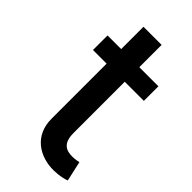

<svg xmlns="http://www.w3.org/2000/svg" viewBox="-217 -732 795 795"><g transform="rotate(45 180.5 -334.0)"><path d="M334.5 -545.5H222.7V-676.1H116.5V-545.5H36.6V-460.2H116.5V-138.1C116.1 -39.1 191.8 8.9 275.6 7.5C309.3 6.7 332 0.4 344.8 -4.3L325.3 -92C318.2 -90.6 305 -87.4 288 -87.4C253.6 -87.4 222.7 -98.7 222.7 -160.2V-460.2H334.5Z"/></g></svg>

Font: RED Number Medium
Style: Regular
Weight: 500
Designer: RED UED
Foundry: rsms
Version: Version 1.003;FEAKit 1.0